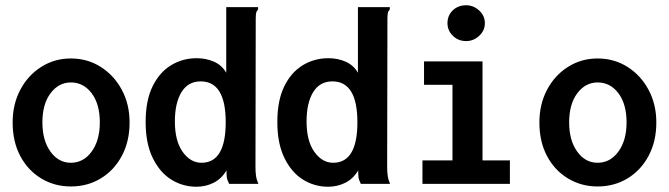

<svg xmlns="http://www.w3.org/2000/svg" viewBox="-20 -698 2540 729"><path d="M249 10Q187 10 136.5 -20.5Q86 -51 57 -105.5Q28 -160 28 -233Q28 -302 57 -357Q86 -412 136.5 -444Q187 -476 249 -476Q312 -476 362.5 -444Q413 -412 442.5 -357Q472 -302 472 -233Q472 -161 442.5 -106Q413 -51 362.5 -20.5Q312 10 249 10ZM249 -80Q297 -80 328 -122.5Q359 -165 359 -233Q359 -303 328 -344Q297 -385 249 -385Q203 -385 172 -344Q141 -303 141 -233Q141 -165 171.5 -122.5Q202 -80 249 -80Z M726 11Q674 11 630.5 -16Q587 -43 560 -98Q533 -153 533 -235Q533 -316 559 -369.5Q585 -423 629 -450Q673 -477 727 -477Q762 -477 792 -464Q822 -451 839 -422V-671H960V-662Q954 -656 952.5 -648.5Q951 -641 951 -625L950 -62Q950 -46 952 -31Q954 -16 961 0H850Q842 -16 841 -25.5Q840 -35 840 -51Q821 -19 791 -4Q761 11 726 11ZM745 -80Q837 -80 837 -234Q837 -389 742 -389Q694 -389 669 -348Q644 -307 644 -237Q644 -163 673.5 -121.5Q703 -80 745 -80Z M1226 11Q1174 11 1130.5 -16Q1087 -43 1060 -98Q1033 -153 1033 -235Q1033 -316 1059 -369.5Q1085 -423 1129 -450Q1173 -477 1227 -477Q1262 -477 1292 -464Q1322 -451 1339 -422V-671H1460V-662Q1454 -656 1452.5 -648.5Q1451 -641 1451 -625L1450 -62Q1450 -46 1452 -31Q1454 -16 1461 0H1350Q1342 -16 1341 -25.5Q1340 -35 1340 -51Q1321 -19 1291 -4Q1261 11 1226 11ZM1245 -80Q1337 -80 1337 -234Q1337 -389 1242 -389Q1194 -389 1169 -348Q1144 -307 1144 -237Q1144 -163 1173.5 -121.5Q1203 -80 1245 -80Z M1584 0V-89H1698V-376H1590V-465H1812V-89H1916V0ZM1750 -542Q1720 -542 1699.5 -562Q1679 -582 1679 -610Q1679 -639 1699 -658.5Q1719 -678 1750 -678Q1778 -678 1799.5 -658Q1821 -638 1821 -610Q1821 -582 1799.5 -562Q1778 -542 1750 -542Z M2249 10Q2187 10 2136.5 -20.5Q2086 -51 2057 -105.5Q2028 -160 2028 -233Q2028 -302 2057 -357Q2086 -412 2136.5 -444Q2187 -476 2249 -476Q2312 -476 2362.5 -444Q2413 -412 2442.5 -357Q2472 -302 2472 -233Q2472 -161 2442.5 -106Q2413 -51 2362.5 -20.5Q2312 10 2249 10ZM2249 -80Q2297 -80 2328 -122.5Q2359 -165 2359 -233Q2359 -303 2328 -344Q2297 -385 2249 -385Q2203 -385 2172 -344Q2141 -303 2141 -233Q2141 -165 2171.5 -122.5Q2202 -80 2249 -80Z"/></svg>

Font: Ligconsolata
Style: Bold
Weight: 700
Monospace: yes
Designer: Raph Levien, Cyreal, Brenton Simpson
Foundry: Raph Levien, Cyreal, Google
Version: Version 3.001; ttfautohint (v1.8.2.53-6de2)